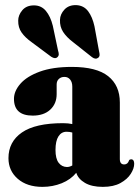

<svg xmlns="http://www.w3.org/2000/svg" viewBox="-20 -719 544 749"><path d="M13 -102Q13 -166 65.5 -202.2Q118 -238.5 226 -238.5Q246.5 -238.5 262 -235V-381Q262 -398.5 253.5 -408.8Q245 -419 231.5 -419Q218 -419 209.5 -411Q201 -403 201 -389.5V-351.5Q201 -314.5 176 -291.2Q151 -268 107.5 -268Q34.5 -268 34.5 -333.5Q34.5 -363.5 59.5 -392.2Q84.5 -421 135 -439.5Q185.5 -458 260.5 -458Q356.5 -458 402 -421.8Q447.5 -385.5 447.5 -319.5V-98.5Q447.5 -77.5 464.5 -77.5Q478.5 -77.5 483.5 -93.5Q486 -97.5 491.5 -97.5Q503.5 -97.5 503.5 -80Q503.5 -62 490.2 -41Q477 -20 450 -5Q423 10 381 10Q338 10 311.5 -5.5Q285 -21 277.5 -45Q256 -18.5 220.8 -4.2Q185.5 10 145.5 10Q85.5 10 49.2 -21.5Q13 -53 13 -102ZM196.5 -134Q196.5 -100 208.8 -84Q221 -68 241 -67.5Q251.5 -67.5 262 -73.5V-202Q252.5 -205 239.5 -205Q219.5 -205 208 -187Q196.5 -169 196.5 -134ZM348.5 -616.5 366.5 -518.5Q368.5 -511 368.5 -504.8Q368.5 -498.5 363.5 -494Q353 -485.5 339 -496L264.5 -555Q239.5 -574 226.2 -594.5Q213 -615 214 -641.5Q214.5 -663.5 231.5 -681.8Q248.5 -700 278 -699Q307 -697.5 323.8 -675.2Q340.5 -653 348.5 -616.5ZM186 -618.5 206.5 -521.5Q209 -514 209.2 -507.8Q209.5 -501.5 204.5 -496.5Q195.5 -487.5 180 -497.5L104 -554Q78.5 -572 64.5 -591.8Q50.5 -611.5 51 -638.5Q51 -660 67 -679Q83 -698 112.5 -698Q141 -698 159 -676.5Q177 -655 186 -618.5Z"/></svg>

Font: Fraunces 144pt Soft Black
Style: Regular
Weight: 900
Version: Version 1.000;[b76b70a41]